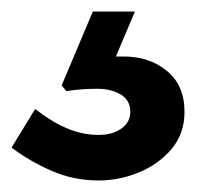

<svg xmlns="http://www.w3.org/2000/svg" viewBox="-21 -50 357 333"><path d="M150 263Q107 263 69 246.5Q31 230 -1 206L40 139Q68 161 95 172.5Q122 184 150 184Q174 184 189.5 173Q205 162 205 144Q205 124 188.5 114Q172 104 148 104Q132 104 119.5 105Q107 106 94 108L86 98L140 -30H213L180 48Q182 48 186 48Q190 48 194 48Q238 48 268.5 73Q299 98 299 144Q299 182 276.5 208.5Q254 235 220 249Q186 263 150 263Z"/></svg>

Font: BioRhyme ExtraBold ExtraBold
Style: Regular
Weight: 800
Version: Version 1.600;gftools[0.9.33]